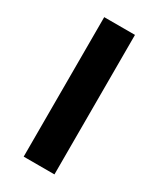

<svg xmlns="http://www.w3.org/2000/svg" viewBox="-143 -576 519 627"><g transform="rotate(30 116.5 -263.0)"><path d="M58 0V-526H174V0Z"/></g></svg>

Font: Archivo SemiCondensed SemiBold
Style: Regular
Weight: 600
Width: 4
Designer: Hector Gatti
Foundry: Omnibus-Type
Version: Version 2.001; ttfautohint (v1.8.3)